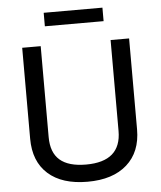

<svg xmlns="http://www.w3.org/2000/svg" viewBox="-59 -929 827 989"><g transform="rotate(-5 354.5 -434.5)"><path d="M204.1 -877.9H507.8V-808.1H204.1ZM354 8.8Q222.2 8.8 150.1 -55.7Q78.1 -120.1 78.1 -237.8V-708H173.8V-237.8Q173.8 -157.7 218.5 -118.9Q263.2 -80.1 354 -80.1Q535.2 -80.1 535.2 -237.8V-708H630.9V-237.8Q630.9 -121.1 557.9 -56.2Q484.9 8.8 354 8.8Z"/></g></svg>

Font: Sarala
Style: Regular
Weight: 400
Designer: Andres Torresi
Foundry: Huerta Tipografica
Version: Version 1.004;PS 001.003;hotconv 1.0.70;makeotf.lib2.5.58329